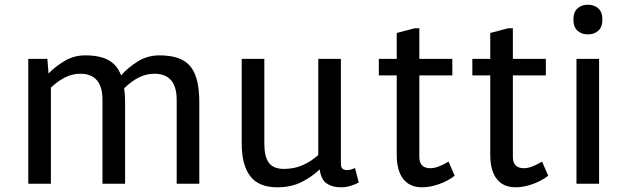

<svg xmlns="http://www.w3.org/2000/svg" viewBox="-20 -780 2663 815"><path d="M181 -530 186 -468Q215 -498 254.5 -521.5Q294 -545 342 -545Q403 -545 440 -525Q477 -505 494 -460Q523 -493 564.5 -519Q606 -545 657 -545Q702 -545 734.5 -534Q767 -523 787 -499.5Q807 -476 816.5 -438Q826 -400 826 -346V0H730V-356Q730 -467 635 -467Q600 -467 568 -450.5Q536 -434 507 -405Q509 -391 510 -377Q511 -363 511 -346V0H415V-356Q415 -467 320 -467Q287 -467 255.5 -451Q224 -435 196 -408V0H100V-530Z M1427 -85Q1427 -69 1434.5 -63.5Q1442 -58 1453 -58Q1461 -58 1470 -60.5Q1479 -63 1487 -67L1503 -5Q1487 3 1468 9Q1449 15 1426 15Q1391 15 1367 -1Q1343 -17 1337 -61Q1306 -31 1261.5 -8Q1217 15 1157 15Q1078 15 1042 -32.5Q1006 -80 1006 -171V-530H1102V-170Q1102 -116 1121 -89.5Q1140 -63 1185 -63Q1229 -63 1265 -79Q1301 -95 1331 -122V-530H1427Z M1588 -530H1664V-640L1740 -660H1760V-530H1900V-460H1760V-114Q1760 -66 1807 -66Q1838 -66 1884 -94L1910 -34Q1880 -11 1842.5 2Q1805 15 1772 15Q1719 15 1691.5 -20.5Q1664 -56 1664 -124V-460H1588Z M1985 -530H2061V-640L2137 -660H2157V-530H2297V-460H2157V-114Q2157 -66 2204 -66Q2235 -66 2281 -94L2307 -34Q2277 -11 2239.5 2Q2202 15 2169 15Q2116 15 2088.5 -20.5Q2061 -56 2061 -124V-460H1985Z M2523 0H2427V-530H2523ZM2414 -697Q2414 -729 2431.5 -744.5Q2449 -760 2475 -760Q2502 -760 2519.5 -744.5Q2537 -729 2537 -697Q2537 -665 2519.5 -649.5Q2502 -634 2475 -634Q2449 -634 2431.5 -649.5Q2414 -665 2414 -697Z"/></svg>

Font: Orienta
Style: Regular
Weight: 400
Designer: Eduardo Rodriguez Tunni
Foundry: Eduardo Rodriguez Tunni
Version: Version 1.001